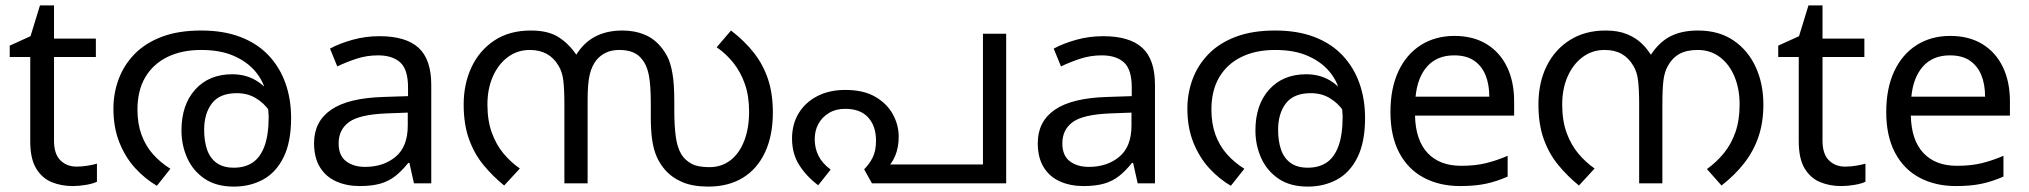

<svg xmlns="http://www.w3.org/2000/svg" viewBox="-20 -679 7514 711"><path d="M264 -62Q284 -62 305 -65.5Q326 -69 339 -73V-6Q325 1 299 5.5Q273 10 249 10Q207 10 171.5 -4.5Q136 -19 114 -55Q92 -91 92 -156V-468H16V-510L93 -545L128 -659H180V-536H335V-468H180V-158Q180 -109 203.5 -85.5Q227 -62 264 -62Z M725 -566Q808 -566 870.5 -542Q933 -518 974.5 -474Q1016 -430 1037 -371Q1058 -312 1058 -242Q1058 -153 1030 -96.5Q1002 -40 954 -14Q906 12 846 12Q781 12 738 -17Q695 -46 673.5 -93.5Q652 -141 652 -196Q652 -291 703 -347.5Q754 -404 840 -404Q896 -404 937.5 -375Q979 -346 1003 -301Q1027 -256 1029 -206L1004 -209Q997 -240 977.5 -268.5Q958 -297 927.5 -315.5Q897 -334 857 -334Q794 -334 765 -296.5Q736 -259 736 -198Q736 -156 747 -124.5Q758 -93 782.5 -75.5Q807 -58 846 -58Q887 -58 915.5 -77Q944 -96 959.5 -138Q975 -180 975 -248Q975 -250 973.5 -270Q972 -290 968 -310Q967 -315 967 -323Q967 -331 965 -335Q956 -378 926 -414Q896 -450 846 -472Q796 -494 725 -494Q653 -494 600 -468Q547 -442 518 -393Q489 -344 489 -273Q489 -221 504 -180Q519 -139 546.5 -108Q574 -77 611 -54L561 9Q518 -16 481.5 -55.5Q445 -95 422.5 -150.5Q400 -206 400 -277Q400 -333 419 -385Q438 -437 477.5 -478Q517 -519 578.5 -542.5Q640 -566 725 -566Z M1385 -545Q1483 -545 1530 -502Q1577 -459 1577 -365V0H1513L1496 -76H1492Q1469 -47 1444.5 -27.5Q1420 -8 1388.5 1Q1357 10 1312 10Q1264 10 1225.5 -7Q1187 -24 1165 -59.5Q1143 -95 1143 -149Q1143 -229 1206 -272.5Q1269 -316 1400 -320L1491 -323V-355Q1491 -422 1462 -448Q1433 -474 1380 -474Q1338 -474 1300 -461.5Q1262 -449 1229 -433L1202 -499Q1237 -518 1285 -531.5Q1333 -545 1385 -545ZM1411 -259Q1311 -255 1272.5 -227Q1234 -199 1234 -148Q1234 -103 1261.5 -82Q1289 -61 1332 -61Q1400 -61 1445 -98.5Q1490 -136 1490 -214V-262Z M2285 -566Q2329 -566 2365 -551.5Q2401 -537 2426 -507Q2440 -491 2451.5 -469Q2463 -447 2470 -408Q2477 -369 2477 -303V-269Q2477 -214 2482.5 -173Q2488 -132 2504 -106Q2518 -85 2541 -72.5Q2564 -60 2607 -60Q2652 -60 2685 -85.5Q2718 -111 2736 -157.5Q2754 -204 2754 -266Q2754 -323 2738.5 -367.5Q2723 -412 2696 -446Q2669 -480 2634 -504L2687 -566Q2738 -527 2772.5 -482.5Q2807 -438 2824.5 -384.5Q2842 -331 2842 -263Q2842 -177 2813 -115Q2784 -53 2730.5 -20.5Q2677 12 2603 12Q2546 12 2507 -4.5Q2468 -21 2442 -51Q2423 -73 2411.5 -99.5Q2400 -126 2395 -161.5Q2390 -197 2390 -246V-295Q2390 -365 2382.5 -402Q2375 -439 2357 -460Q2344 -477 2323.5 -485.5Q2303 -494 2273 -494Q2245 -494 2224 -484Q2203 -474 2189 -457Q2172 -436 2164 -403.5Q2156 -371 2156 -309V0H2070V-292Q2070 -348 2066 -381Q2062 -414 2048 -436Q2031 -465 2004.5 -479.5Q1978 -494 1942 -494Q1896 -494 1860.5 -467.5Q1825 -441 1805 -395.5Q1785 -350 1785 -292Q1785 -232 1801.5 -187Q1818 -142 1845 -110Q1872 -78 1905 -55L1847 8Q1804 -27 1770 -68.5Q1736 -110 1716.5 -164.5Q1697 -219 1697 -292Q1697 -368 1726 -430Q1755 -492 1810.5 -529Q1866 -566 1946 -566Q2011 -566 2050 -540.5Q2089 -515 2117 -472L2112 -473Q2140 -520 2183 -543Q2226 -566 2285 -566Z M3110 -346Q3178 -346 3221.5 -320.5Q3265 -295 3286.5 -255.5Q3308 -216 3308 -173Q3308 -133 3295 -102Q3282 -71 3263 -57L3238 -70H3620V-554H3706V0H3209L3180 -52Q3200 -72 3212 -96.5Q3224 -121 3224 -158Q3224 -212 3195 -244Q3166 -276 3110 -276Q3075 -276 3049.5 -260.5Q3024 -245 3010.5 -220Q2997 -195 2997 -164Q2997 -130 3011 -102Q3025 -74 3056 -51L3010 7Q2968 -24 2940.5 -66.5Q2913 -109 2913 -166Q2913 -219 2937.5 -259.5Q2962 -300 3006.5 -323Q3051 -346 3110 -346Z M4065 -545Q4163 -545 4210 -502Q4257 -459 4257 -365V0H4193L4176 -76H4172Q4149 -47 4124.5 -27.5Q4100 -8 4068.5 1Q4037 10 3992 10Q3944 10 3905.5 -7Q3867 -24 3845 -59.5Q3823 -95 3823 -149Q3823 -229 3886 -272.5Q3949 -316 4080 -320L4171 -323V-355Q4171 -422 4142 -448Q4113 -474 4060 -474Q4018 -474 3980 -461.5Q3942 -449 3909 -433L3882 -499Q3917 -518 3965 -531.5Q4013 -545 4065 -545ZM4091 -259Q3991 -255 3952.5 -227Q3914 -199 3914 -148Q3914 -103 3941.5 -82Q3969 -61 4012 -61Q4080 -61 4125 -98.5Q4170 -136 4170 -214V-262Z M4702 -566Q4785 -566 4847.5 -542Q4910 -518 4951.5 -474Q4993 -430 5014 -371Q5035 -312 5035 -242Q5035 -153 5007 -96.5Q4979 -40 4931 -14Q4883 12 4823 12Q4758 12 4715 -17Q4672 -46 4650.5 -93.5Q4629 -141 4629 -196Q4629 -291 4680 -347.5Q4731 -404 4817 -404Q4873 -404 4914.5 -375Q4956 -346 4980 -301Q5004 -256 5006 -206L4981 -209Q4974 -240 4954.5 -268.5Q4935 -297 4904.5 -315.5Q4874 -334 4834 -334Q4771 -334 4742 -296.5Q4713 -259 4713 -198Q4713 -156 4724 -124.5Q4735 -93 4759.5 -75.5Q4784 -58 4823 -58Q4864 -58 4892.5 -77Q4921 -96 4936.5 -138Q4952 -180 4952 -248Q4952 -250 4950.5 -270Q4949 -290 4945 -310Q4944 -315 4944 -323Q4944 -331 4942 -335Q4933 -378 4903 -414Q4873 -450 4823 -472Q4773 -494 4702 -494Q4630 -494 4577 -468Q4524 -442 4495 -393Q4466 -344 4466 -273Q4466 -221 4481 -180Q4496 -139 4523.5 -108Q4551 -77 4588 -54L4538 9Q4495 -16 4458.5 -55.5Q4422 -95 4399.5 -150.5Q4377 -206 4377 -277Q4377 -333 4396 -385Q4415 -437 4454.5 -478Q4494 -519 4555.5 -542.5Q4617 -566 4702 -566Z M5366 -546Q5435 -546 5484.5 -516Q5534 -486 5560.5 -431.5Q5587 -377 5587 -304V-251H5220Q5222 -160 5266.5 -112.5Q5311 -65 5391 -65Q5442 -65 5481.5 -74.5Q5521 -84 5563 -102V-25Q5522 -7 5482 1.5Q5442 10 5387 10Q5311 10 5252.5 -21Q5194 -52 5161.5 -113.5Q5129 -175 5129 -264Q5129 -352 5158.5 -415Q5188 -478 5241.5 -512Q5295 -546 5366 -546ZM5365 -474Q5302 -474 5265.5 -433.5Q5229 -393 5222 -321H5495Q5495 -367 5481 -401Q5467 -435 5438.5 -454.5Q5410 -474 5365 -474Z M5926 -566Q5972 -566 6005 -552.5Q6038 -539 6061 -516.5Q6084 -494 6100 -465L6087 -466Q6118 -518 6161 -542Q6204 -566 6268 -566Q6345 -566 6399 -529.5Q6453 -493 6481.5 -431Q6510 -369 6510 -292Q6510 -226 6492 -173Q6474 -120 6439.5 -75.5Q6405 -31 6355 8L6301 -53Q6336 -78 6363.5 -111.5Q6391 -145 6406.5 -189.5Q6422 -234 6422 -292Q6422 -350 6403 -395.5Q6384 -441 6349 -467.5Q6314 -494 6267 -494Q6226 -494 6199.5 -479.5Q6173 -465 6157 -436Q6144 -414 6140 -382Q6136 -350 6136 -291V0H6050V-291Q6050 -348 6046 -381Q6042 -414 6028 -436Q6011 -465 5985 -479.5Q5959 -494 5922 -494Q5876 -494 5840.5 -467.5Q5805 -441 5785 -395.5Q5765 -350 5765 -292Q5765 -232 5781.5 -187Q5798 -142 5825 -110Q5852 -78 5885 -55L5827 8Q5784 -27 5750 -68.5Q5716 -110 5696.5 -164.5Q5677 -219 5677 -292Q5677 -373 5707.5 -434.5Q5738 -496 5794 -531Q5850 -566 5926 -566Z M6813 -62Q6833 -62 6854 -65.5Q6875 -69 6888 -73V-6Q6874 1 6848 5.5Q6822 10 6798 10Q6756 10 6720.5 -4.5Q6685 -19 6663 -55Q6641 -91 6641 -156V-468H6565V-510L6642 -545L6677 -659H6729V-536H6884V-468H6729V-158Q6729 -109 6752.5 -85.5Q6776 -62 6813 -62Z M7202 -546Q7271 -546 7320.5 -516Q7370 -486 7396.5 -431.5Q7423 -377 7423 -304V-251H7056Q7058 -160 7102.5 -112.5Q7147 -65 7227 -65Q7278 -65 7317.5 -74.5Q7357 -84 7399 -102V-25Q7358 -7 7318 1.5Q7278 10 7223 10Q7147 10 7088.5 -21Q7030 -52 6997.5 -113.5Q6965 -175 6965 -264Q6965 -352 6994.5 -415Q7024 -478 7077.5 -512Q7131 -546 7202 -546ZM7201 -474Q7138 -474 7101.5 -433.5Q7065 -393 7058 -321H7331Q7331 -367 7317 -401Q7303 -435 7274.5 -454.5Q7246 -474 7201 -474Z"/></svg>

Font: malayalam115
Style: Regular
Weight: 400
Designer: Jelle Bosma - Monotype Design Team
Foundry: Monotype Imaging Inc.
Version: Version 2.103